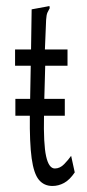

<svg xmlns="http://www.w3.org/2000/svg" viewBox="-20 -605 290 637"><path d="M154 12Q126 12 109 -8.5Q92 -29 85 -80Q78 -131 79 -221H31V-277H80L82 -387H30V-441H83L85 -574L134 -583L144 -585L145 -578Q141 -571 137.5 -563.5Q134 -556 133 -539L129 -441H204V-387H130L127 -277H195V-221H126Q124 -127 133 -86.5Q142 -46 162 -46Q179 -46 193 -60.5Q207 -75 216 -88L228 -33Q211 -8 192.5 2Q174 12 154 12Z"/></svg>

Font: Inconsolata UltraCondensed
Style: Regular
Weight: 400
Width: 1
Monospace: yes
Designer: Raph Levien, Cyreal, Brenton Simpson
Foundry: Raph Levien, Cyreal, Google
Version: Version 3.000; ttfautohint (v1.8.2.53-6de2)